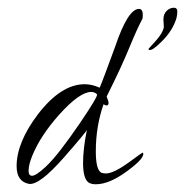

<svg xmlns="http://www.w3.org/2000/svg" viewBox="-20 -472 479 497"><path d="M228 5Q219 5 212 2Q195 -6 195 -50Q195 -87 205 -136Q203 -130 146 -65Q82 8 55 4Q23 -2 23 -42Q23 -103 78 -176Q138 -254 199 -254Q218 -254 238 -245Q244 -258 278 -351Q311 -449 340 -449Q352 -449 349 -424Q335 -398 314.5 -348Q294 -298 258 -226L256 -222Q261 -210 261 -206Q261 -199 256 -199Q253 -199 248 -202Q228 -145 228 -80Q228 -33 242 -25Q248 -23 254 -23Q274 -23 314 -52Q349 -78 350 -77Q357 -64 309 -29Q263 5 228 5ZM63 -17Q73 -17 98 -40Q116 -57 138 -85.5Q160 -114 186 -152Q235 -224 231 -228Q225 -234 216 -234Q186 -234 133 -175Q85 -121 64 -70Q54 -46 54 -30Q54 -17 63 -17ZM366 -343Q364 -344 364 -345Q364 -345 383 -366Q401 -386 404 -401V-404Q404 -409 403.5 -413Q403 -417 403 -421Q403 -436 411.5 -444Q420 -452 430 -452Q439 -452 439 -442Q439 -438 438.5 -434.5Q438 -431 437 -426Q428 -394 399 -365Q373 -339 366 -343Z"/></svg>

Font: Lovers Quarrel
Style: Regular
Weight: 400
Designer: Robert E. Leuschke
Foundry: Robert E. Leuschke
Version: Version 1.010; ttfautohint (v1.8.3)